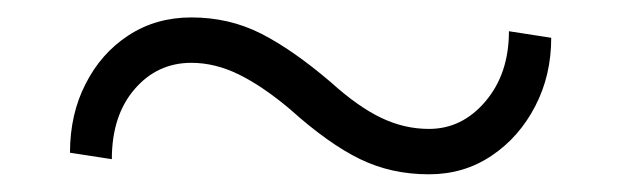

<svg xmlns="http://www.w3.org/2000/svg" viewBox="-20 -404 712 217"><path d="M464.8 -207Q421.9 -207 386.5 -224.4Q351.1 -241.7 308.1 -280.3Q276.9 -306.6 250 -319.8Q223.1 -333 196.3 -333Q157.7 -333 132.1 -303.2Q106.4 -273.4 106.4 -224.1L59.1 -231.4Q59.1 -274.9 76.7 -309.1Q94.2 -343.8 125.2 -364Q156.2 -384.3 196.3 -384.3Q238.8 -384.3 274.7 -366.2Q310.5 -348.1 354 -311Q384.8 -283.2 410.9 -270.8Q437 -258.3 464.8 -258.3Q502.4 -258.3 528.8 -289.6Q555.2 -320.8 555.2 -368.7L603 -361.3Q603 -318.8 585 -284.2Q566.9 -249 535.6 -228Q504.4 -207 464.8 -207Z"/></svg>

Font: Battambang Light
Style: Regular
Weight: 300
Designer: Danh Hong
Version: Version 8.002; ttfautohint (v1.8.3)